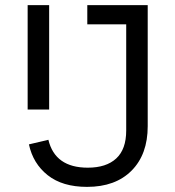

<svg xmlns="http://www.w3.org/2000/svg" viewBox="-20 -718 685 750"><path d="M88 -290V-698H172V-290ZM320 12Q224 12 166.5 -33.5Q109 -79 93 -154L169 -172Q195 -63 323 -63Q395 -63 434 -99Q473 -135 473 -208V-623H321V-698H557V-225Q557 -115 494 -51.5Q431 12 320 12Z"/></svg>

Font: Anuphan
Style: Regular
Weight: 400
Designer: Mike Abbink, Paul van der Laan, Pieter van Rosmalen, Mint Tantisuwanna
Foundry: Bold Monday; Cadson Demak
Version: Version 3.002;hotconv 1.0.109;makeotfexe 2.5.65596